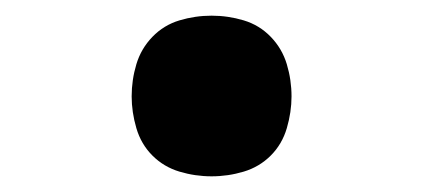

<svg xmlns="http://www.w3.org/2000/svg" viewBox="-20 -217 540 245"><path d="M250 8Q229 8 209 2Q189 -4 174.5 -18.5Q160 -33 154 -53.5Q148 -74 148 -94Q148 -115 154 -135Q160 -155 174.5 -170Q189 -185 209 -191Q229 -197 250 -197Q271 -197 291 -191Q311 -185 325.5 -170Q340 -155 346 -135Q352 -115 352 -94Q352 -74 346 -53.5Q340 -33 325.5 -18.5Q311 -4 291 2Q271 8 250 8Z"/></svg>

Font: Iosevka Term Curly Extrabold
Style: Regular
Weight: 800
Designer: Belleve Invis
Foundry: Belleve Invis
Version: Version 32.3.0